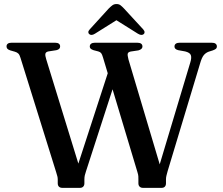

<svg xmlns="http://www.w3.org/2000/svg" viewBox="-20 -906 1074 926"><path d="M504.5 -567.5 548 -553 394.5 -79Q391 -69 389 -60.2Q387 -51.5 387 -40V-22Q387 -11.5 381.2 -5.8Q375.5 0 366 0H280.5Q270 0 264.2 -5.8Q258.5 -11.5 258.5 -22V-40Q258.5 -48.5 256.8 -55Q255 -61.5 251 -75L78.5 -628Q74.5 -641.5 68.5 -647.5Q62.5 -653.5 52 -656.5L29.5 -663Q19 -666.5 15.2 -671.2Q11.5 -676 11.5 -682.5Q11.5 -690.5 17.5 -695.2Q23.5 -700 36.5 -700H245Q258 -700 264 -695.2Q270 -690.5 270 -682Q270 -668 252 -664L213.5 -658Q201 -655.5 199 -647Q197 -638.5 203 -620L373 -68L332 -37.5ZM821.5 -681.5Q821.5 -690.5 828 -695.2Q834.5 -700 847 -700H1000.5Q1014 -700 1020 -695Q1026 -690 1026 -682Q1026 -675.5 1022.2 -671.5Q1018.5 -667.5 1006.5 -663L986 -656.5Q971.5 -651 962.2 -639.2Q953 -627.5 945.5 -601.5L788 -79Q784.5 -66 782.5 -58Q780.5 -50 780.5 -40V-22Q780.5 -11.5 775 -5.8Q769.5 0 760 0H669Q659.5 0 653.5 -5.8Q647.5 -11.5 647.5 -22V-40Q647.5 -48 647.2 -55.5Q647 -63 642.5 -77L477 -628Q472.5 -644 467.8 -649.8Q463 -655.5 454 -658L431 -664Q421 -667.5 417 -671.5Q413 -675.5 413 -681.5Q413 -690.5 419.5 -695.2Q426 -700 438.5 -700H641.5Q654.5 -700 660.8 -695.2Q667 -690.5 667 -681.5Q667 -675 662.2 -670.5Q657.5 -666 647.5 -663L610.5 -657.5Q598.5 -655 596.2 -647.8Q594 -640.5 599.5 -619.5L763.5 -69L729 -42.5L898 -605.5Q905 -628.5 900.2 -640.5Q895.5 -652.5 873 -658L839.5 -664Q830 -666.5 825.8 -670.8Q821.5 -675 821.5 -681.5ZM561.5 -821H521.5L645 -743.5Q662.5 -733 672.5 -741Q677 -744 677.2 -750.2Q677.5 -756.5 671 -764L578 -865Q568.5 -875 561 -880.8Q553.5 -886.5 542 -886.5Q530.5 -886.5 522.5 -880.8Q514.5 -875 504.5 -865L412.5 -764Q405.5 -756.5 406 -750.2Q406.5 -744 411 -741Q421 -733 438 -743.5Z"/></svg>

Font: Fraunces 10pt
Style: Regular
Weight: 400
Version: Version 1.000;[b76b70a41]